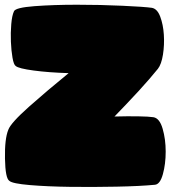

<svg xmlns="http://www.w3.org/2000/svg" viewBox="-20 -771 735 791"><path d="M44.9 -499Q36.6 -503.9 31.5 -533.2Q26.4 -562.5 24.9 -599.1Q23.4 -635.7 26.4 -671.4Q29.3 -707 37.6 -724.6Q43.9 -739.7 122.1 -745.6Q200.2 -751.5 297.1 -751.5Q394 -751.5 484.1 -747.3Q574.2 -743.2 605.5 -738.8Q627.9 -734.9 640.1 -702.4Q652.3 -669.9 655 -628.2Q657.7 -586.4 651.4 -546.1Q645 -505.9 630.4 -487.3L629.9 -486.8Q598.1 -447.3 551.3 -396.2Q504.4 -345.2 451.7 -291Q507.3 -292.5 550.5 -291.7Q593.8 -291 612.3 -288.1Q637.7 -283.7 650.1 -240.5Q662.6 -197.3 662.6 -146.5Q662.6 -95.7 651.1 -53.7Q639.6 -11.7 618.2 -9.8Q557.1 -3.9 460.4 -2Q363.8 0 269.8 -1.2Q175.8 -2.4 103.3 -8.5Q30.8 -14.6 18.6 -25.9Q2 -36.1 0.5 -117.7Q-1 -199.2 14.2 -236.3Q24.4 -264.6 100.3 -332Q176.3 -399.4 262.7 -469.7Q180.2 -472.2 118.4 -480.5Q56.6 -488.8 44.9 -499Z"/></svg>

Font: ARCO
Style: Regular
Weight: 700
Designer: Rafael Olivo Díaz, Denis Ignatov
Foundry: Rafael Olivo Díaz
Version: Version 1.10 March 1, 2019